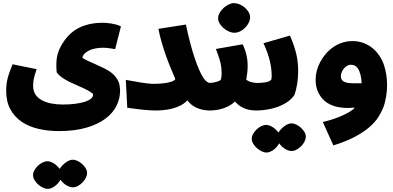

<svg xmlns="http://www.w3.org/2000/svg" viewBox="-20 -705 2510 1225"><path d="M285.2 500Q270 500 253.4 491.9Q236.8 483.9 222.9 471.4Q209 459 200 443.6Q190.9 428.2 190.9 413.6Q190.9 396 200.2 379.9Q209.5 363.8 223.1 351.3Q236.8 338.9 252.7 331.3Q268.6 323.7 282.2 323.7Q292 323.7 303 327.6Q314 331.5 324.5 338.1Q335 344.7 344.5 353.8Q354 362.8 361.3 372.6Q367.7 361.3 377.7 350.8Q387.7 340.3 398.9 332Q410.2 323.7 421.9 318.8Q433.6 314 444.3 314Q458 314 473.9 321.3Q489.7 328.6 503.4 340.8Q517.1 353 526.4 368.2Q535.6 383.3 535.6 398.9Q535.6 413.6 527.6 429.7Q519.5 445.8 506.3 459.2Q493.2 472.7 477.1 481.4Q460.9 490.2 444.8 490.2Q434.1 490.2 422.9 486.3Q411.6 482.4 401.1 475.6Q390.6 468.8 381.6 460Q372.6 451.2 365.7 441.4Q359.9 452.6 350.8 463.1Q341.8 473.6 331.1 481.7Q320.3 489.7 308.6 494.9Q296.9 500 285.2 500ZM596.2 -292Q620.1 -281.2 639.6 -271.7Q659.2 -262.2 675.3 -252Q691.4 -241.7 704.1 -229.5Q716.8 -217.3 726.6 -201.7Q739.3 -181.2 742.7 -160.9Q746.1 -140.6 746.1 -126Q746.1 -75.7 722.9 -29.3Q699.7 17.1 651.9 52.7Q604 88.4 530 109.9Q456.1 131.3 355 131.3Q287.6 131.3 226.6 117.4Q165.5 103.5 119.6 72.8Q73.7 42 46.6 -6.8Q19.5 -55.7 19.5 -125.5Q19.5 -146 21.5 -164.8Q23.4 -183.6 28.3 -203.4Q33.2 -223.1 41 -245.1Q48.8 -267.1 60.1 -294.9L213.9 -263.7Q206.5 -242.2 201.9 -226.8Q197.3 -211.4 195.1 -199.2Q192.9 -187 192.1 -176.8Q191.4 -166.5 191.4 -155.8Q191.4 -125 206.1 -102.5Q220.7 -80.1 246.3 -65.9Q272 -51.8 306.4 -44.9Q340.8 -38.1 380.4 -38.1Q423.8 -38.1 459.5 -42.7Q495.1 -47.4 520.5 -55.4Q545.9 -63.5 559.8 -75Q573.7 -86.4 573.7 -100.6V-106Q556.6 -120.1 533.4 -132.1Q510.3 -144 481.4 -156.2Q454.1 -168 432.1 -178.5Q410.2 -189 393.1 -199.2Q376 -209.5 363.3 -220.2Q350.6 -231 341.8 -243.2Q340.3 -259.3 339.8 -269.8Q339.4 -280.3 339.4 -288.6Q339.4 -312.5 342.3 -333.3Q345.2 -354 351.8 -373Q358.4 -392.1 368.7 -410.6Q378.9 -429.2 393.1 -449.2Q411.6 -475.1 432.9 -493.4Q454.1 -511.7 476.8 -523.9Q499.5 -536.1 522.2 -543.2Q544.9 -550.3 565.7 -554Q586.4 -557.6 604.2 -558.6Q622.1 -559.6 635.3 -559.6Q644.5 -559.6 658.7 -558.6Q672.9 -557.6 689 -555.2Q705.1 -552.7 721.2 -548.3Q737.3 -543.9 751.5 -536.6L714.8 -391.6Q699.2 -394 678 -397.2Q656.7 -400.4 638.2 -400.4Q618.2 -400.4 596.4 -397.2Q574.7 -394 556.2 -386.5Q537.6 -378.9 523.7 -366.9Q509.8 -355 505.4 -337.4Q508.3 -334 513.9 -330.6Q519.5 -327.1 529.8 -322Q540 -316.9 556.2 -309.8Q572.3 -302.7 596.2 -292Z M782.7 -195.3Q835.4 -185.5 880.6 -178.2Q925.8 -170.9 955.1 -169.9Q967.8 -169.9 989.7 -170.9Q1011.7 -171.9 1033.9 -175Q1056.2 -178.2 1074.5 -184.3Q1092.8 -190.4 1098.6 -200.7Q1084.5 -233.9 1069.1 -271Q1053.7 -308.1 1039.3 -348.4Q1024.9 -388.7 1012.2 -432.1Q999.5 -475.6 990.7 -521L1166 -548.3Q1194.8 -414.1 1223.4 -330.8Q1252 -247.6 1276.4 -210Q1286.6 -193.8 1298.3 -184.8Q1310.1 -175.8 1320.3 -175.8V0Q1274.4 0 1237.1 -16.1Q1199.7 -32.2 1175.3 -64.9Q1156.7 -44.4 1130.9 -31.5Q1105 -18.6 1077.1 -11.7Q1049.3 -4.9 1022 -2.4Q994.6 0 973.1 0Q912.1 0 792 -17.6Z M1315.4 0Q1305.2 0 1294.7 -5.1Q1284.2 -10.3 1275.9 -18.6V-157.7Q1281.7 -165 1293 -170.4Q1304.2 -175.8 1315.4 -175.8Q1325.2 -175.8 1336.7 -177.5Q1348.1 -179.2 1358.4 -181.9Q1368.7 -184.6 1376.7 -188.2Q1384.8 -191.9 1388.7 -195.8Q1390.1 -199.7 1391.1 -205.3Q1392.1 -210.9 1392.8 -217.3Q1393.6 -223.6 1393.8 -229.2Q1394 -234.9 1394 -238.8Q1394 -280.3 1383.1 -318.1Q1372.1 -356 1357.4 -392.6L1528.3 -422.4Q1543.5 -391.1 1551.8 -356.4Q1560.1 -321.8 1560.1 -286.1Q1560.1 -264.6 1557.9 -243.4Q1555.7 -222.2 1551.3 -196.3Q1559.1 -190.4 1568.6 -186.3Q1578.1 -182.1 1587.6 -179.9Q1597.2 -177.7 1605.7 -176.8Q1614.3 -175.8 1620.1 -175.8V0Q1599.6 0 1581.3 -2.4Q1563 -4.9 1545.9 -11Q1528.8 -17.1 1512.2 -28.1Q1495.6 -39.1 1479 -56.6Q1460.4 -39.6 1439.5 -28.6Q1418.5 -17.6 1397 -11.2Q1375.5 -4.9 1354.5 -2.4Q1333.5 0 1315.4 0ZM1575.7 -594.7Q1575.7 -578.1 1567.1 -560.5Q1558.6 -543 1544.7 -528.8Q1530.8 -514.6 1512.7 -505.4Q1494.6 -496.1 1475.6 -496.1Q1458 -496.1 1439.5 -504.4Q1420.9 -512.7 1406 -525.9Q1391.1 -539.1 1381.3 -555.4Q1371.6 -571.8 1371.6 -587.9Q1371.6 -605.5 1381.3 -622.8Q1391.1 -640.1 1406.2 -654.1Q1421.4 -668 1439 -676.5Q1456.5 -685.1 1472.7 -685.1Q1489.7 -685.1 1508.1 -677.5Q1526.4 -669.9 1541.3 -657.2Q1556.2 -644.5 1565.9 -628.4Q1575.7 -612.3 1575.7 -594.7Z M1616.2 0Q1606 0 1595.5 -5.1Q1585 -10.3 1576.7 -18.6V-157.7Q1582.5 -165 1593.8 -170.4Q1605 -175.8 1616.2 -175.8Q1629.4 -175.8 1643.8 -176.5Q1658.2 -177.2 1671.4 -179.4Q1684.6 -181.6 1695.1 -185.8Q1705.6 -189.9 1710.9 -196.8Q1711.9 -202.1 1712.6 -208.3Q1713.4 -214.4 1713.4 -218.3Q1713.4 -241.7 1710.7 -265.4Q1708 -289.1 1701.9 -314.9Q1695.8 -340.8 1685.8 -368.9Q1675.8 -397 1661.1 -429.2L1829.6 -478Q1843.3 -447.3 1853 -419.4Q1862.8 -391.6 1869.4 -364.5Q1876 -337.4 1879.2 -309.6Q1882.3 -281.7 1882.3 -251.5Q1882.3 -231.9 1880.9 -211.4Q1879.4 -190.9 1876.2 -170.9Q1873 -150.9 1868.4 -132.1Q1863.8 -113.3 1857.4 -97.2Q1836.4 -67.9 1805.4 -49.1Q1774.4 -30.3 1740.5 -19.3Q1706.5 -8.3 1673.6 -4.2Q1640.6 0 1616.2 0ZM1680.7 268.1Q1665.5 268.1 1648.9 260Q1632.3 252 1618.4 239.5Q1604.5 227.1 1595.5 211.7Q1586.4 196.3 1586.4 181.6Q1586.4 164.1 1595.7 147.9Q1605 131.8 1618.7 119.4Q1632.3 106.9 1648.2 99.4Q1664.1 91.8 1677.7 91.8Q1687.5 91.8 1698.5 95.7Q1709.5 99.6 1720 106.2Q1730.5 112.8 1740 121.8Q1749.5 130.9 1756.8 140.6Q1763.2 129.4 1773.2 118.9Q1783.2 108.4 1794.4 100.1Q1805.7 91.8 1817.4 86.9Q1829.1 82 1839.8 82Q1853.5 82 1869.4 89.4Q1885.3 96.7 1898.9 108.9Q1912.6 121.1 1921.9 136.2Q1931.2 151.4 1931.2 167Q1931.2 181.6 1923.1 197.8Q1915 213.9 1901.9 227.3Q1888.7 240.7 1872.6 249.5Q1856.4 258.3 1840.3 258.3Q1829.6 258.3 1818.4 254.4Q1807.1 250.5 1796.6 243.7Q1786.1 236.8 1777.1 228Q1768.1 219.2 1761.2 209.5Q1755.4 220.7 1746.3 231.2Q1737.3 241.7 1726.6 249.8Q1715.8 257.8 1704.1 262.9Q1692.4 268.1 1680.7 268.1Z M2240.2 -19Q2237.3 -18.6 2231.9 -18.1Q2226.6 -17.6 2220.5 -17.1Q2214.4 -16.6 2209 -16.4Q2203.6 -16.1 2201.2 -16.1Q2144 -16.1 2102.8 -31.5Q2061.5 -46.9 2038.1 -74.2Q2028.3 -85.4 2020.3 -97.9Q2012.2 -110.4 2006.3 -125.2Q2000.5 -140.1 1997.1 -158Q1993.7 -175.8 1993.7 -198.2Q1993.7 -225.1 2001.2 -253.9Q2008.8 -282.7 2023.2 -309.8Q2037.6 -336.9 2058.3 -361.1Q2079.1 -385.3 2105.2 -403.6Q2131.3 -421.9 2162.6 -432.4Q2193.8 -442.9 2229 -442.9Q2267.1 -442.9 2299.1 -430.9Q2331.1 -418.9 2356.2 -398.4Q2381.3 -377.9 2399.4 -351.1Q2417.5 -324.2 2428.2 -294.9Q2433.6 -279.3 2437.7 -262.5Q2441.9 -245.6 2444.6 -228.5Q2447.3 -211.4 2448.5 -194.6Q2449.7 -177.7 2449.7 -162.6Q2449.7 -145.5 2448.2 -127Q2446.8 -108.4 2443.6 -89.4Q2440.4 -70.3 2435.8 -52Q2431.2 -33.7 2424.8 -17.6Q2413.1 12.2 2392.6 43.9Q2372.1 75.7 2335.9 106.9Q2299.8 138.2 2244.4 167.7Q2189 197.3 2106.9 222.7L2039.6 73.2Q2068.4 66.9 2098.1 57.4Q2127.9 47.9 2154.8 36.4Q2181.6 24.9 2203.9 12.2Q2226.1 -0.5 2239.7 -13.2ZM2154.8 -217.3Q2154.8 -195.3 2173.6 -184.6Q2192.4 -173.8 2232.4 -173.8H2287.1Q2287.1 -186 2285.4 -199.7Q2283.7 -213.4 2280.5 -226.1Q2277.3 -238.8 2272.9 -249.8Q2268.6 -260.7 2263.2 -268.6Q2255.4 -279.8 2244.6 -285.9Q2233.9 -292 2217.8 -292Q2206.1 -292 2194.8 -285.4Q2183.6 -278.8 2174.6 -268.3Q2165.5 -257.8 2160.2 -244.4Q2154.8 -231 2154.8 -217.3Z"/></svg>

Font: DimaFred
Style: Bold
Weight: 800
Designer: R.Balvardi
Foundry: R.Balvardi (r.balvardi@gmail.com)
Version: Version 1.00;August 2, 2018;FontCreator 11.5.0.2427 64-bit